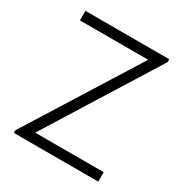

<svg xmlns="http://www.w3.org/2000/svg" viewBox="-167 -849 933 977"><g transform="rotate(30 299.0 -360.0)"><path d="M50 0V-15.5L456 -664H55V-720H547.5V-703L143.5 -55.5H546V0Z"/></g></svg>

Font: Manrope ExtraLight Light
Style: Regular
Weight: 300
Version: Version 4.504